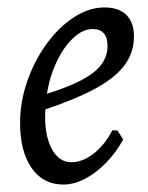

<svg xmlns="http://www.w3.org/2000/svg" viewBox="-20 -484 399 516"><path d="M340 -386Q340 -344 316 -310.5Q292 -277 240 -248Q188 -219 102 -190Q98 -126 117.5 -87Q137 -48 172 -48Q202 -48 232 -71.5Q262 -95 282 -134L296 -133L311 -109Q292 -74 265 -46.5Q238 -19 208.5 -3.5Q179 12 150 12Q96 12 65 -32.5Q34 -77 34 -153Q34 -211 53.5 -266.5Q73 -322 105.5 -366.5Q138 -411 178.5 -437.5Q219 -464 261 -464Q299 -464 319.5 -444Q340 -424 340 -386ZM229 -406Q203 -406 177.5 -382.5Q152 -359 133 -319.5Q114 -280 106 -232Q193 -259 231 -289Q269 -319 269 -360Q269 -406 229 -406Z"/></svg>

Font: Alegreya
Style: Italic
Weight: 400
Italic angle: -7°
Designer: Juan Pablo del Peral
Foundry: Huerta Tipografica
Version: Version 2.009